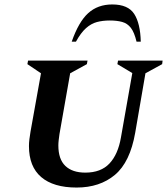

<svg xmlns="http://www.w3.org/2000/svg" viewBox="-20 -832 750 862"><path d="M324 10Q220 10 165 -37Q110 -84 110 -176Q110 -191 112 -207Q114 -223 117 -241L164 -503L103 -544L106 -560H373L370 -544L295 -503L247 -230Q245 -216 243.5 -203Q242 -190 242 -179Q242 -117 273.5 -87Q305 -57 363 -57Q433 -57 471.5 -98Q510 -139 523 -215L574 -504L507 -544L510 -560H710L708 -544L633 -503L587 -236Q564 -104 496 -47Q428 10 324 10ZM302 -645Q333 -734 376 -773Q419 -812 484 -812Q555 -812 582.5 -769.5Q610 -727 612 -645H593Q583 -687 567.5 -707Q552 -727 528.5 -733.5Q505 -740 473 -740Q441 -740 415 -733Q389 -726 366 -705.5Q343 -685 321 -645Z"/></svg>

Font: Spectral SC
Style: Bold Italic
Weight: 700
Italic angle: -10°
Designer: Jean-Baptiste Levee
Foundry: Production Type
Version: Version 2.001